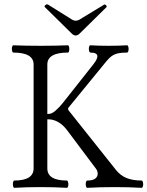

<svg xmlns="http://www.w3.org/2000/svg" viewBox="-20 -878 692 901"><path d="M40.5 -13.7Q40.5 -20.5 42.2 -25.6Q43.9 -30.8 46.9 -30.8Q137.7 -30.8 137.7 -87.9V-575.2Q137.7 -631.3 42.5 -631.3Q39.6 -631.3 37.6 -636.7Q35.6 -642.1 35.6 -648.9Q35.6 -655.8 37.6 -660.6Q39.6 -665.5 42.5 -665.5Q96.2 -663.1 170.9 -663.1Q245.6 -663.1 298.8 -665.5Q301.8 -665.5 303.5 -660.4Q305.2 -655.3 305.2 -647.9Q305.2 -641.1 303.5 -636.2Q301.8 -631.3 298.8 -631.3Q202.1 -631.3 202.1 -575.2V-343.3H208Q223.1 -343.3 241 -359.1Q258.8 -375 273.4 -393.1L418.9 -577.1Q437 -600.6 437 -613.3Q437 -631.3 403.8 -631.3Q400.9 -631.3 398.9 -636.7Q397 -642.1 397 -648.9Q397 -655.8 398.9 -660.6Q400.9 -665.5 403.8 -665.5Q439.9 -663.1 490.2 -663.1Q540 -663.1 576.2 -665.5Q579.6 -665.5 581.5 -660.4Q583.5 -655.3 583.5 -647.9Q583.5 -641.1 581.5 -636.2Q579.6 -631.3 576.2 -631.3Q550.3 -631.3 533.9 -627.7Q517.6 -624 504.9 -615.2Q492.2 -606.4 478 -588.9L302.7 -374.5Q299.3 -370.6 299.3 -366.7Q299.3 -363.8 302.7 -358.9L523.4 -81.5Q544.4 -54.7 573.5 -42.7Q602.5 -30.8 645 -30.8Q647.9 -30.8 649.9 -25.4Q651.9 -20 651.9 -13.2Q651.9 -6.3 649.9 -1.5Q647.9 3.4 645 3.4Q585.4 0 517.6 0Q449.2 0 389.6 3.4Q386.2 3.4 384.3 -1.7Q382.3 -6.8 382.3 -14.2Q382.3 -21 384.3 -25.9Q386.2 -30.8 389.6 -30.8Q415 -30.8 426.8 -39.8Q438.5 -48.8 438.5 -62.5Q438.5 -76.2 429.2 -87.9L295.9 -265.6Q276.4 -292 253.4 -304.9Q230.5 -317.9 209.5 -317.9H202.1V-87.9Q202.1 -30.8 293.9 -30.8Q296.9 -30.8 298.8 -25.4Q300.8 -20 300.8 -13.2Q300.8 -6.3 298.8 -1.5Q296.9 3.4 293.9 3.4Q236.3 0 170.4 0Q104.5 0 46.9 3.4Q43.9 3.4 42.2 -1.7Q40.5 -6.8 40.5 -13.7ZM314.9 -722.2 191.4 -843.8Q189 -846.2 189 -848.1Q189 -851.1 193.4 -854.5Q197.8 -857.9 200.7 -857.9Q202.1 -857.9 206.1 -856L319.3 -785.2Q327.6 -780.8 335.4 -780.8Q343.8 -780.8 351.6 -785.2L468.3 -856Q470.2 -856.9 471.7 -856.9Q473.6 -856.9 477.5 -853.5Q480 -851.1 480.5 -848.1Q481 -845.2 479 -843.8L355.5 -722.2Q345.2 -711.4 335.4 -711.4Q325.2 -711.4 314.9 -722.2Z"/></svg>

Font: JuniusX Light
Style: Regular
Weight: 300
Designer: Peter S. Baker
Foundry: Briery Creek Software
Version: Version 1.008